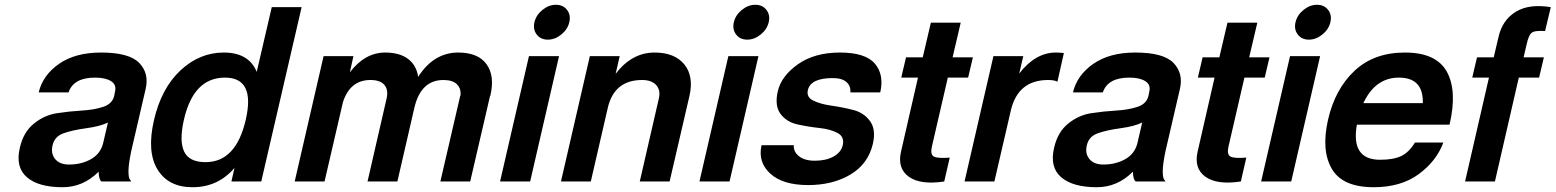

<svg xmlns="http://www.w3.org/2000/svg" viewBox="-20 -760 6514 804"><path d="M462 -378Q468 -406 444.5 -420.5Q421 -435 378 -435Q288 -435 267 -373H142Q159 -445 227 -492.5Q295 -540 403 -540Q521 -540 563 -496.5Q605 -453 590 -388L529 -125Q518 -71 518 -43.5Q518 -16 524 -8L530 0H405Q394 -7 393 -41Q328 24 242 24Q141 24 92.5 -18Q44 -60 63 -141Q78 -207 122 -242.5Q166 -278 218.5 -286Q271 -294 322.5 -297Q374 -300 412 -312.5Q450 -325 458 -358ZM412 -161 432 -247Q400 -231 341 -223Q282 -215 245 -201.5Q208 -188 200 -151Q192 -117 211 -94Q230 -71 269 -71Q321 -71 361 -93.5Q401 -116 412 -161Z M922 -435Q790 -435 750 -258Q730 -170 751 -125.5Q772 -81 841 -81Q968 -81 1009 -258Q1050 -435 922 -435ZM1074 0H949L962 -57Q893 24 786 24Q685 24 639.5 -50.5Q594 -125 625 -258Q656 -391 736 -465.5Q816 -540 917 -540Q1022 -540 1055 -459L1118 -730H1243Z M1214 0 1335 -525H1460L1445 -457Q1508 -540 1593 -540Q1653 -540 1688.5 -513.5Q1724 -487 1731 -438Q1796 -540 1899 -540Q1982 -540 2017.5 -491Q2053 -442 2033 -358H2032L1949 0H1824L1907 -358H1908Q1912 -388 1894 -406.5Q1876 -425 1837 -425Q1742 -425 1715 -308L1644 0H1519L1599 -348Q1607 -383 1590 -404Q1573 -425 1531 -425Q1446 -425 1416 -332L1339 0Z M2227.5 -615.5Q2211 -637 2218 -667Q2225 -697 2251.5 -718.5Q2278 -740 2308 -740Q2338 -740 2354.5 -718.5Q2371 -697 2364 -667Q2357 -637 2330.5 -615.5Q2304 -594 2274 -594Q2244 -594 2227.5 -615.5ZM2074 0 2195 -525H2321L2200 0Z M2329 0 2450 -525H2575L2558 -451Q2626 -540 2721 -540Q2805 -540 2845.5 -490.5Q2886 -441 2867 -358L2784 0H2659L2739 -348Q2747 -382 2728 -403.5Q2709 -425 2669 -425Q2552 -425 2525 -308L2454 0Z M3062.5 -615.5Q3046 -637 3053 -667Q3060 -697 3086.5 -718.5Q3113 -740 3143 -740Q3173 -740 3189.5 -718.5Q3206 -697 3199 -667Q3192 -637 3165.5 -615.5Q3139 -594 3109 -594Q3079 -594 3062.5 -615.5ZM2909 0 3030 -525H3156L3035 0Z M3497 -540Q3604 -540 3643.5 -493.5Q3683 -447 3666 -373H3541Q3543 -400 3524.5 -416.5Q3506 -433 3467 -433Q3375 -433 3363 -383Q3356 -353 3386 -338.5Q3416 -324 3462 -317.5Q3508 -311 3553 -299.5Q3598 -288 3623.5 -252.5Q3649 -217 3635 -157Q3615 -73 3541 -29Q3467 15 3364 15Q3258 15 3205.5 -33Q3153 -81 3169 -152H3304Q3302 -125 3325.5 -106Q3349 -87 3392 -87Q3439 -87 3470.5 -104.5Q3502 -122 3509 -152Q3517 -187 3487.5 -203Q3458 -219 3411.5 -224Q3365 -229 3319.5 -239Q3274 -249 3248.5 -283Q3223 -317 3237 -378Q3252 -442 3321.5 -491Q3391 -540 3497 -540Z M3754 -435 3774 -520H3844L3878 -665H4003L3969 -520H4054L4034 -435H3949L3882 -145Q3875 -113 3890.5 -104.5Q3906 -96 3957 -100L3934 0Q3834 15 3785.5 -20Q3737 -55 3753 -125L3824 -435Z M4408 -418Q4395 -425 4369 -425Q4243 -425 4213 -298L4144 0H4019L4140 -525H4265L4248 -452Q4316 -540 4401 -540Q4415 -540 4435 -538Z M4793 -378Q4799 -406 4775.5 -420.5Q4752 -435 4709 -435Q4619 -435 4598 -373H4473Q4490 -445 4558 -492.5Q4626 -540 4734 -540Q4852 -540 4894 -496.5Q4936 -453 4921 -388L4860 -125Q4849 -71 4849 -43.5Q4849 -16 4855 -8L4861 0H4736Q4725 -7 4724 -41Q4659 24 4573 24Q4472 24 4423.5 -18Q4375 -60 4394 -141Q4409 -207 4453 -242.5Q4497 -278 4549.5 -286Q4602 -294 4653.5 -297Q4705 -300 4743 -312.5Q4781 -325 4789 -358ZM4743 -161 4763 -247Q4731 -231 4672 -223Q4613 -215 4576 -201.5Q4539 -188 4531 -151Q4523 -117 4542 -94Q4561 -71 4600 -71Q4652 -71 4692 -93.5Q4732 -116 4743 -161Z M4996 -435 5016 -520H5086L5120 -665H5245L5211 -520H5296L5276 -435H5191L5124 -145Q5117 -113 5132.5 -104.5Q5148 -96 5199 -100L5176 0Q5076 15 5027.5 -20Q4979 -55 4995 -125L5066 -435Z M5414.5 -615.5Q5398 -637 5405 -667Q5412 -697 5438.5 -718.5Q5465 -740 5495 -740Q5525 -740 5541.5 -718.5Q5558 -697 5551 -667Q5544 -637 5517.5 -615.5Q5491 -594 5461 -594Q5431 -594 5414.5 -615.5ZM5261 0 5382 -525H5508L5387 0Z M5838 -435Q5739 -435 5689 -328H5938Q5941 -435 5838 -435ZM5732 24Q5602 24 5557 -53Q5512 -130 5541 -258Q5570 -386 5651.5 -463Q5733 -540 5863 -540Q5994 -540 6038.5 -460Q6083 -380 6050 -238H5662Q5636 -91 5759 -91Q5815 -91 5847.5 -106.5Q5880 -122 5905 -163H6024Q5995 -85 5920.5 -30.5Q5846 24 5732 24Z M6450 -630Q6406 -633 6393.5 -622.5Q6381 -612 6373 -575L6360 -520H6445L6425 -435H6340L6240 0H6115L6215 -435H6145L6165 -520H6235L6255 -605Q6271 -676 6327 -710.5Q6383 -745 6474 -730Z"/></svg>

Font: Miedinger
Style: Bold-Italic
Weight: 700
Italic angle: -13°
Version: Version 001.000